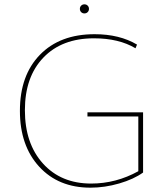

<svg xmlns="http://www.w3.org/2000/svg" viewBox="-20 -857 767 887"><path d="M385 -801Q379 -795 370 -795Q361 -795 355 -801Q349 -807 349 -816Q349 -825 355 -831Q361 -837 370 -837Q379 -837 385 -831Q391 -825 391 -816Q391 -807 385 -801ZM398 10Q250 10 161 -87Q72 -184 72 -345Q72 -509 164.5 -604Q257 -699 417 -699Q532 -699 613 -651L606 -634Q529 -680 414 -680Q266 -680 180.5 -591Q95 -502 95 -348Q95 -194 178.5 -101.5Q262 -9 401 -9Q516 -9 619 -66V-319H384V-338H641V-60Q598 -29 531 -9.5Q464 10 398 10Z"/></svg>

Font: Cantarell Thin
Style: Regular
Weight: 100
Designer: Dave Crossland, Nikolaus Waxweiler, Florian Fecher, Jacques Le Bailly, Eben Sorkin, Alexei Vanyashin, Alexios Zavras, Em
Version: Version 0.303